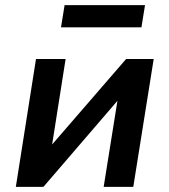

<svg xmlns="http://www.w3.org/2000/svg" viewBox="-20 -732 663 752"><path d="M42 0 121 -501H237L182 -152H172L474 -501H582L502 0H386L442 -350H451L150 0ZM219 -625 233 -712H548L534 -625Z"/></svg>

Font: Nunito Sans 7pt SemiCondensed
Style: Bold Italic
Weight: 700
Width: 4
Italic angle: -9°
Designer: Vernon Adams
Foundry: Vernon Adams
Version: Version 3.101;gftools[0.9.27]